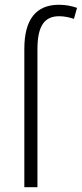

<svg xmlns="http://www.w3.org/2000/svg" viewBox="-20 -785 343 805"><path d="M228 -717C251 -717 271 -712 290 -706L303 -752C280 -760 256 -765 227 -765C130 -765 82 -702 82 -580V0H137V-579C137 -677 167 -717 228 -717Z"/></svg>

Font: Noto Sans SemiCondensed Light
Style: Regular
Weight: 300
Width: 4
Designer: Monotype Design Team
Foundry: Monotype Imaging Inc.
Version: Version 2.013